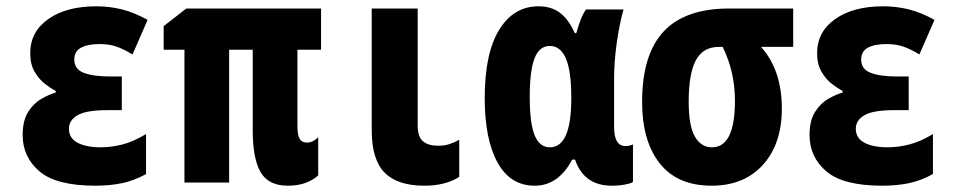

<svg xmlns="http://www.w3.org/2000/svg" viewBox="-20 -580 3040 610"><path d="M283 10Q159 10 105.5 -35.5Q52 -81 52 -151Q52 -197 69.5 -224.5Q87 -252 111.5 -266Q136 -280 157 -286V-291Q142 -299 123 -313.5Q104 -328 90 -352Q76 -376 76 -411Q76 -479 133.5 -519.5Q191 -560 286 -560Q327 -560 366 -550.5Q405 -541 449 -517L401 -407Q373 -424 350 -432Q327 -440 296 -440Q259 -440 237.5 -428.5Q216 -417 216 -391Q216 -360 246.5 -348.5Q277 -337 329 -337H367V-230H320Q254 -230 226.5 -214Q199 -198 199 -171Q199 -141 226.5 -126.5Q254 -112 300 -112Q334 -112 369 -121Q404 -130 444 -154V-27Q406 -6 367.5 2Q329 10 283 10Z M894 10Q833 10 808 -33Q783 -76 783 -164V-422H708V0H566V-422H500V-497L572 -553H1000V-422H925V-179Q925 -151 932 -139Q939 -127 955 -127Q966 -127 975 -132Q984 -137 991 -144V-23Q978 -10 953.5 0Q929 10 894 10Z M1328 10Q1243 10 1202 -31.5Q1161 -73 1161 -166V-553H1307V-182Q1307 -145 1324 -131Q1341 -117 1372 -117Q1392 -117 1407.5 -122Q1423 -127 1439 -136V-18Q1395 10 1328 10Z M1679 10Q1601 10 1560.5 -64Q1520 -138 1520 -268Q1520 -411 1566 -485.5Q1612 -560 1691 -560Q1732 -560 1759.5 -539Q1787 -518 1806 -475H1811Q1818 -500 1825.5 -519Q1833 -538 1842 -550H1961Q1948 -504 1939.5 -444Q1931 -384 1931 -329V-177Q1931 -116 1967 -116Q1979 -116 1991 -121V-2Q1987 2 1967 6Q1947 10 1924 10Q1835 10 1807 -73H1798Q1754 10 1679 10ZM1727 -112Q1795 -112 1795 -267V-273Q1795 -434 1727 -434Q1693 -434 1678 -394Q1663 -354 1663 -272Q1663 -189 1678.5 -150.5Q1694 -112 1727 -112Z M2241 10Q2132 10 2076 -61Q2020 -132 2020 -256Q2020 -406 2088 -479.5Q2156 -553 2297 -553H2500V-431H2398Q2464 -357 2464 -235Q2464 -123 2404 -56.5Q2344 10 2241 10ZM2242 -112Q2315 -112 2315 -260Q2315 -305 2305.5 -347.5Q2296 -390 2276 -431H2264Q2213 -431 2190.5 -388Q2168 -345 2168 -257Q2168 -181 2187.5 -146.5Q2207 -112 2242 -112Z M2783 10Q2659 10 2605.5 -35.5Q2552 -81 2552 -151Q2552 -197 2569.5 -224.5Q2587 -252 2611.5 -266Q2636 -280 2657 -286V-291Q2642 -299 2623 -313.5Q2604 -328 2590 -352Q2576 -376 2576 -411Q2576 -479 2633.5 -519.5Q2691 -560 2786 -560Q2827 -560 2866 -550.5Q2905 -541 2949 -517L2901 -407Q2873 -424 2850 -432Q2827 -440 2796 -440Q2759 -440 2737.5 -428.5Q2716 -417 2716 -391Q2716 -360 2746.5 -348.5Q2777 -337 2829 -337H2867V-230H2820Q2754 -230 2726.5 -214Q2699 -198 2699 -171Q2699 -141 2726.5 -126.5Q2754 -112 2800 -112Q2834 -112 2869 -121Q2904 -130 2944 -154V-27Q2906 -6 2867.5 2Q2829 10 2783 10Z"/></svg>

Font: Noto Sans Mono ExtraCondensed Black
Style: Regular
Weight: 900
Width: 2
Designer: Monotype Design Team
Foundry: Monotype Imaging Inc.
Version: Version 2.014